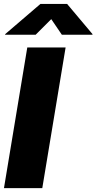

<svg xmlns="http://www.w3.org/2000/svg" viewBox="-20 -973 498 993"><path d="M319.3 -727.5 198.7 0H0.5L121.1 -727.5ZM164.6 -793.5H6.3L6.8 -796.4L189 -952.6H327.1L458.5 -796.4L458 -793.5H299.8L245.1 -874Z"/></svg>

Font: Inter 17pt Black
Style: Italic
Weight: 900
Italic angle: -9.3988°
Version: Version 4.001;git-66647c0bb